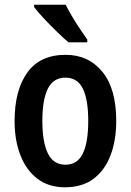

<svg xmlns="http://www.w3.org/2000/svg" viewBox="-20 -786 556 816"><path d="M474 -272Q474 -190 450 -126.5Q426 -63 378 -26.5Q330 10 256 10Q187 10 139.5 -26Q92 -62 67 -125.5Q42 -189 42 -272Q42 -402 96 -477.5Q150 -553 259 -553Q356 -553 415 -481Q474 -409 474 -272ZM160 -272Q160 -182 183.5 -134Q207 -86 258 -86Q309 -86 332 -133.5Q355 -181 355 -272Q355 -363 332 -409.5Q309 -456 258 -456Q207 -456 183.5 -409.5Q160 -363 160 -272ZM259 -766Q270 -744 286.5 -716Q303 -688 320.5 -662Q338 -636 351 -618V-606H271Q251 -623 222 -651Q193 -679 166 -708Q139 -737 125 -756V-766Z"/></svg>

Font: Noto Sans Thai Looped Condensed SemiBold
Style: Regular
Weight: 600
Width: 3
Designer: Sasikarn Vongin, Ben Mitchell
Foundry: The Fontpad Ltd
Version: Version 1.001; ttfautohint (v1.8.4.7-5d5b)